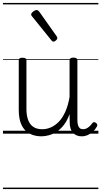

<svg xmlns="http://www.w3.org/2000/svg" viewBox="-20 -905 686 1300"><path d="M260 18Q216 18 181 0Q146 -18 126.5 -57.5Q107 -97 107 -161V-496Q107 -506 113 -510Q119 -514 132 -514Q146 -514 152.5 -510Q159 -506 159 -496V-167Q159 -123 170.5 -92.5Q182 -62 205.5 -46Q229 -30 266 -30Q296 -30 324.5 -42.5Q353 -55 378 -80.5Q403 -106 422 -148Q441 -190 451 -248V-497Q451 -506 457.5 -510.5Q464 -515 478 -515Q491 -515 497.5 -510.5Q504 -506 504 -497V-92Q504 -72 508 -58Q512 -44 520.5 -37Q529 -30 543 -30Q554 -30 564 -34.5Q574 -39 584.5 -48Q595 -57 605 -71Q610 -78 616.5 -78Q623 -78 631 -72Q637 -67 638.5 -60.5Q640 -54 636 -48Q625 -28 608.5 -13Q592 2 573 10Q554 18 534 18Q514 18 499.5 12Q485 6 474 -6Q463 -18 457.5 -35.5Q452 -53 452 -76L451 -133Q436 -90 413.5 -60.5Q391 -31 365 -14Q339 3 312 10.5Q285 18 260 18ZM342 -623Q339 -623 335.5 -625Q332 -627 328 -632L198 -793Q194 -797 192.5 -800Q191 -803 191 -807Q191 -814 197.5 -820.5Q204 -827 212.5 -832Q221 -837 228 -837Q237 -837 245 -827L364 -659Q367 -654 367.5 -651.5Q368 -649 368 -647Q368 -639 358.5 -631Q349 -623 342 -623ZM0 365H646V375H0ZM0 -20H646V0H0ZM0 -505H646V-500H0ZM0 -885H646V-875H0Z"/></svg>

Font: Playwrite GB J Guides
Style: Regular
Weight: 400
Designer: Veronika Burian, José Scaglione
Foundry: TypeTogether
Version: Version 1.003